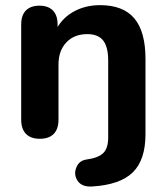

<svg xmlns="http://www.w3.org/2000/svg" viewBox="-20 -520 632 731"><path d="M309.5 87.3Q353.7 81.3 372.8 63Q391.9 44.6 391.9 3.9V-289.3Q391.9 -342.2 372.4 -366.2Q353 -390.1 312.5 -390.1Q262.2 -390.1 232.4 -358.4Q202.7 -326.7 202.7 -274.4V-64Q202.7 -28.9 184.5 -10.2Q166.4 8.4 131.3 8.4Q97.2 8.4 79 -10.2Q60.7 -28.9 60.7 -64V-426.8Q60.7 -461.9 78.7 -480.2Q96.8 -498.4 130.1 -498.4Q163.2 -498.4 181.2 -480.2Q199.3 -461.9 199.3 -426.8V-365.8L188.3 -395.9Q210.1 -446.1 256.1 -473.3Q302.1 -500.4 360.9 -500.4Q448.9 -500.4 491.4 -450.1Q533.9 -399.8 533.9 -295.7V-9.1Q533.9 88.9 485.5 136.3Q437.2 183.6 331.1 190Q291.8 192.4 275.8 168.8Q259.7 145.2 270.4 118.2Q281 91.1 309.5 87.3Z"/></svg>

Font: SN Pro Thin
Style: Regular
Weight: 200
Designer: Tobias Whetton
Foundry: Supernotes
Version: Version 1.003;Glyphs 3.3 (3324)